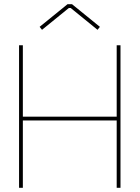

<svg xmlns="http://www.w3.org/2000/svg" viewBox="-20 -895 665 915"><path d="M308.1 -856.9 180.2 -752.9 168.9 -767.1 301.8 -875H323.2L456.1 -767.1L444.8 -752.9L316.9 -856.9ZM88.9 0H70.8V-679.2H88.9V-338.9H536.1V-679.2H554.2V0H536.1V-320.8H88.9Z"/></svg>

Font: Rawengulk
Style: Light
Weight: 300
Version: Version 0.92